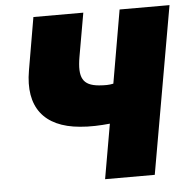

<svg xmlns="http://www.w3.org/2000/svg" viewBox="-51 -750 790 801"><g transform="rotate(-5 344.0 -350.0)"><path d="M272 -227C312 -223 358 -225 397 -229L357 0H565L688 -700H479L426 -394C407 -390 392 -390 366 -392C298 -398 280 -431 295 -518L327 -700H118L80 -479C54 -329 121 -240 272 -227Z"/></g></svg>

Font: Fixel Display 20240404 Black
Style: Italic
Weight: 900
Italic angle: -10°
Designer: AlfaBravo + MacPaw
Foundry: Kyrylo Tkachov, Marchela Mozhyna, Serhii Makarenko, Maria Weinstein, Zakhar Kryvoshyya
Version: Version 1.211;Glyphs 3.2 (3225)